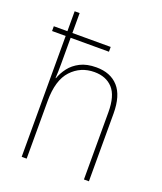

<svg xmlns="http://www.w3.org/2000/svg" viewBox="-140 -851 795 942"><g transform="rotate(20 257.5 -380.0)"><path d="M112 -760V-656H312V-631H112V-495Q112 -472 111.5 -455.5Q111 -439 110 -420H112Q122 -449 142.5 -476Q163 -503 197 -520.5Q231 -538 281 -538Q355 -538 396 -492.5Q437 -447 437 -353V0H411V-351Q411 -437 376 -475Q341 -513 280 -513Q208 -513 160 -461.5Q112 -410 112 -301V0H86V-631H15V-656H86V-760Z"/></g></svg>

Font: Noto Sans Gurmukhi UI SemiCondensed Thin
Style: Regular
Weight: 100
Width: 4
Designer: Jelle Bosma - Monotype Design Team
Foundry: Monotype Imaging Inc.
Version: Version 2.004; ttfautohint (v1.8.4.7-5d5b)